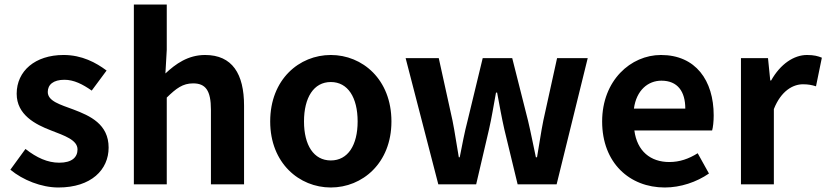

<svg xmlns="http://www.w3.org/2000/svg" viewBox="-20 -818 3667 852"><path d="M239 14C385 14 462 -65 462 -163C462 -267 380 -304 306 -332C247 -354 192 -369 192 -410C192 -442 216 -464 266 -464C308 -464 347 -444 387 -416L453 -505C406 -540 344 -574 262 -574C136 -574 54 -503 54 -402C54 -309 136 -266 207 -239C266 -216 324 -197 324 -155C324 -120 299 -96 243 -96C191 -96 143 -118 93 -157L26 -65C81 -19 164 14 239 14Z M574 0H720V-385C762 -426 791 -448 837 -448C892 -448 916 -417 916 -331V0H1063V-349C1063 -490 1011 -574 890 -574C814 -574 759 -534 714 -492L720 -597V-798H574Z M1448 14C1588 14 1717 -94 1717 -279C1717 -466 1588 -574 1448 -574C1308 -574 1179 -466 1179 -279C1179 -94 1308 14 1448 14ZM1448 -106C1372 -106 1329 -174 1329 -279C1329 -385 1372 -454 1448 -454C1524 -454 1567 -385 1567 -279C1567 -174 1524 -106 1448 -106Z M1925 0H2093L2150 -244C2162 -296 2170 -348 2181 -407H2186C2197 -348 2206 -297 2218 -244L2277 0H2450L2588 -560H2452L2391 -283C2380 -229 2373 -175 2363 -120H2358C2346 -175 2336 -229 2323 -283L2253 -560H2122L2055 -283C2041 -230 2031 -175 2020 -120H2016C2006 -175 1999 -229 1988 -283L1927 -560H1780Z M2930 14C3000 14 3071 -10 3126 -48L3076 -138C3036 -113 2996 -99 2950 -99C2867 -99 2807 -147 2795 -239H3140C3144 -252 3147 -279 3147 -306C3147 -461 3067 -574 2913 -574C2779 -574 2652 -461 2652 -279C2652 -95 2774 14 2930 14ZM2793 -336C2804 -418 2856 -460 2915 -460C2987 -460 3021 -412 3021 -336Z M3268 0H3414V-334C3446 -415 3499 -444 3543 -444C3566 -444 3582 -441 3601 -435L3627 -562C3610 -569 3592 -574 3561 -574C3503 -574 3443 -534 3402 -461H3398L3388 -560H3268Z"/></svg>

Font: Noto Sans Japanese Bold
Style: Bold
Weight: 700
Designer: Ryoko NISHIZUKA (kana & ideographs); Paul D. Hunt (Latin, Greek & Cyrillic); Wenlong ZHANG (bopomofo); Sandoll Communica
Foundry: Adobe Systems Incorporated
Version: Version 1.000;PS 1;hotconv 1.0.78;makeotf.lib2.5.61930